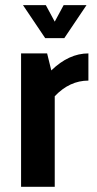

<svg xmlns="http://www.w3.org/2000/svg" viewBox="-20 -718 372 738"><path d="M61 0V-512.7H161.1L177.2 -447.3Q244.6 -512.7 319.8 -512.7V-408.2Q247.6 -408.2 190.4 -348.1V0ZM68.4 -698.2H156.2L190.4 -634.8L224.6 -698.2H312.5L227.1 -571.3H153.8Z"/></svg>

Font: Voltera
Style: Bold
Weight: 700
Designer: Bernd Montag
Version: Version 1.301